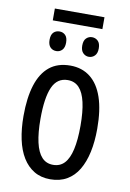

<svg xmlns="http://www.w3.org/2000/svg" viewBox="-91 -861 626 926"><g transform="rotate(10 222.5 -397.5)"><path d="M344 -805V-747H101V-805ZM143 -700Q160 -700 171.5 -688.5Q183 -677 183 -652Q183 -628 171.5 -616Q160 -604 143 -604Q125 -604 113.5 -616Q102 -628 102 -652Q102 -677 113.5 -688.5Q125 -700 143 -700ZM302 -700Q319 -700 331 -688.5Q343 -677 343 -652Q343 -628 331 -616Q319 -604 302 -604Q286 -604 274 -616Q262 -628 262 -652Q262 -677 274 -688.5Q286 -700 302 -700ZM403 -269Q403 -206 392 -155Q381 -104 359 -67Q337 -30 302.5 -10Q268 10 221 10Q176 10 142.5 -10Q109 -30 86.5 -66.5Q64 -103 53 -154.5Q42 -206 42 -269Q42 -358 61.5 -420Q81 -482 121 -514.5Q161 -547 223 -547Q280 -547 320.5 -515.5Q361 -484 382 -422.5Q403 -361 403 -269ZM125 -269Q125 -201 135.5 -154.5Q146 -108 167.5 -84.5Q189 -61 223 -61Q257 -61 278.5 -84Q300 -107 310.5 -153.5Q321 -200 321 -269Q321 -338 310.5 -384Q300 -430 278.5 -453Q257 -476 223 -476Q171 -476 148 -424.5Q125 -373 125 -269Z"/></g></svg>

Font: Noto Sans ExtraCondensed
Style: Regular
Weight: 400
Width: 2
Designer: Monotype Design Team
Foundry: Monotype Imaging Inc.
Version: Version 2.013